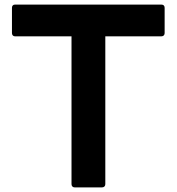

<svg xmlns="http://www.w3.org/2000/svg" viewBox="-20 -778 769 835"><path d="M305 37H423C432 37 438 32 438 23V-620H682C691 -620 696 -626 696 -634V-744C696 -753 691 -758 682 -758H45C37 -758 32 -753 32 -744V-634C32 -626 37 -620 45 -620H291V23C291 32 297 37 305 37Z"/></svg>

Font: LINE Seed JP_OTF Bold
Style: Regular
Weight: 700
Designer: LINE & Fontrix & Fontworks
Version: Version 1.009